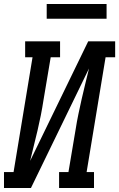

<svg xmlns="http://www.w3.org/2000/svg" viewBox="-44 -942 597 962"><path d="M-24 0V-80H24L119 -655H82V-735H257V-655H210L174 -441Q168 -402 160.5 -364Q153 -326 144 -288Q135 -250 125.5 -212Q116 -174 107 -136L398 -735H533V-655H485L390 -80H427V0H252V-80H299L335 -294Q341 -333 349 -371Q357 -409 365.5 -447Q374 -485 383.5 -523Q393 -561 402 -599L111 0ZM190 -848V-922H490V-848Z"/></svg>

Font: Iosevka Curly Slab MdObl
Style: Regular
Weight: 500
Italic angle: -9°
Monospace: yes
Designer: Belleve Invis
Foundry: Belleve Invis
Version: Version 11.0.0; ttfautohint (v1.8.3)